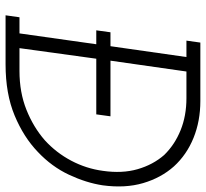

<svg xmlns="http://www.w3.org/2000/svg" viewBox="-45 -695 740 690"><g transform="rotate(90 325.0 -350.0)"><path d="M96 -377 89 -326H139L100 -50H42L35 0H211Q317 0 395 -32.5Q473 -65 526 -116Q579 -166 608 -228Q637 -290 646 -349Q657 -430 638 -494.5Q619 -559 578 -605Q536 -651 475.5 -675.5Q415 -700 343 -700H133L126 -650H185L146 -377ZM237 -650H333Q396 -650 448 -629Q500 -608 537 -570Q572 -530 588 -474.5Q604 -419 594 -350Q586 -290 557.5 -236Q529 -182 484 -141Q437 -100 374.5 -75Q312 -50 235 -50H153L191 -326H391L398 -377H198Z"/></g></svg>

Font: Josefin Slab Thin Medium
Style: Italic
Weight: 500
Italic angle: -12°
Version: Version 2.000